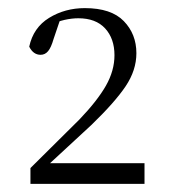

<svg xmlns="http://www.w3.org/2000/svg" viewBox="-20 -913 417 473"><path d="M55 -460V-499L176 -619Q220 -665 241 -702Q262 -739 262 -777Q262 -818 239 -843Q216 -868 173 -868Q157 -868 139 -864Q121 -860 101 -850L131 -873L112 -817Q106 -796 98.5 -787Q91 -778 80 -778Q62 -778 52 -798Q62 -845 101 -869Q140 -893 189 -893Q254 -893 285 -861Q316 -829 316 -782Q316 -740 289.5 -700.5Q263 -661 205 -605L86 -495L95 -520L97 -511H336V-460Z"/></svg>

Font: Noto Serif JP ExtraLight
Style: Regular
Weight: 200
Designer: Ryoko NISHIZUKA  (kana & ideographs); Frank Grießhammer (Latin, Greek & Cyrillic); Wenlong ZHANG  (bopomofo); Sandoll Co
Foundry: Adobe
Version: Version 2.002-H1;hotconv 1.1.0;makeotfexe 2.6.0